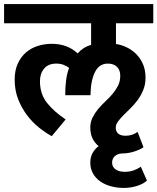

<svg xmlns="http://www.w3.org/2000/svg" viewBox="-30 -659 772 942"><path d="M413 139Q413 111 425 90.5Q437 70 454 58Q413 25 413 -33Q413 -60 424 -82Q435 -104 451 -123.5Q467 -143 486.5 -161Q506 -179 522 -198Q538 -217 549 -238.5Q560 -260 560 -287Q560 -316 543.5 -331.5Q527 -347 499 -347Q457 -347 436 -305.5Q415 -264 414 -192H290Q290 -278 309 -326Q297 -335 281.5 -341Q266 -347 246 -347Q207 -347 186.5 -322.5Q166 -298 166 -261Q166 -198 200.5 -154.5Q235 -111 292 -73L224 9Q194 -7 161.5 -33Q129 -59 102.5 -94Q76 -129 59 -172.5Q42 -216 42 -268Q42 -314 57.5 -347.5Q73 -381 98.5 -402.5Q124 -424 156.5 -434Q189 -444 224 -444Q301 -444 351 -397Q378 -428 417 -439V-545H-10V-639H722V-545H539V-443Q563 -440 589 -428Q615 -416 636 -396Q657 -376 670.5 -346.5Q684 -317 684 -278Q684 -245 673 -218Q662 -191 646 -169Q630 -147 611 -128.5Q592 -110 576 -94Q560 -78 549 -63Q538 -48 538 -33Q538 -13 550.5 -3Q563 7 586 7Q620 7 645 -12L674 63Q662 73 631.5 83.5Q601 94 566 94Q545 96 532.5 108Q520 120 520 139Q520 160 537 172Q554 184 582 184Q606 184 625.5 177Q645 170 661 159L691 227Q674 243 643 253Q612 263 577 263Q544 263 514.5 255Q485 247 462.5 231.5Q440 216 426.5 192.5Q413 169 413 139Z"/></svg>

Font: Ek Mukta
Style: Bold
Weight: 700
Designer: Girish Dalvi and Yashodeep Gholap
Foundry: Ek Type
Version: Version 2.538;PS 1.002;hotconv 16.6.51;makeotf.lib2.5.65220;